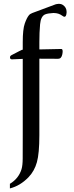

<svg xmlns="http://www.w3.org/2000/svg" viewBox="-20 -726 393 1022"><path d="M189.5 -5.9Q189.5 90.3 176.5 137.2Q163.6 184.1 131.8 217.3Q87.4 263.2 32.7 276.9V252.4Q79.1 224.6 94.7 174.3Q100.6 154.3 100.8 118.2Q101.1 82 101.1 -2.9V-412.6Q82.5 -412.1 45.4 -410.2H43Q33.7 -410.2 33.2 -419.9V-420.9Q33.2 -428.7 42.5 -433.1Q52.2 -437.5 83 -454.1Q90.3 -458 97.2 -460.9Q98.6 -461.4 101.1 -461.4V-501.5Q101.1 -570.3 111.8 -600.6Q122.6 -630.9 133.3 -644Q139.6 -652.3 151.9 -656.7L276.4 -703.1Q280.8 -704.6 293 -705.6H294.9Q305.7 -705.6 314.9 -699.7Q334.5 -686 334.5 -663.1V-659.7Q333 -636.7 323.2 -636.7Q318.4 -636.7 311 -642.6Q292 -656.7 266.6 -656.7H262.7Q234.9 -655.3 220.2 -649.4Q197.3 -639.6 193.4 -596.9Q189.5 -554.2 189.5 -501.5V-462.9L305.7 -465.3H306.2Q313.5 -465.3 313.5 -452.6Q313.5 -445.8 311.5 -436Q306.6 -413.1 289.6 -413.1L189.5 -413.6Z"/></svg>

Font: Caudex
Style: Regular
Weight: 400
Version: Version 1.04